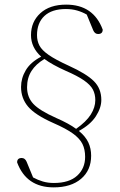

<svg xmlns="http://www.w3.org/2000/svg" viewBox="-20 -710 520 830"><path d="M266 -690Q384 -690 424 -582Q424 -563 404 -563Q390 -563 383 -579L355 -647Q336 -658 313.5 -664.5Q291 -671 265 -671Q204 -671 172 -641Q140 -611 140 -558Q140 -533 150.5 -513Q161 -493 190.5 -472.5Q220 -452 277 -426Q354 -391 386 -359Q418 -327 418 -278Q418 -244 394.5 -207.5Q371 -171 321 -144Q350 -120 362 -94Q374 -68 374 -37Q374 26 330.5 63Q287 100 212 100Q94 100 54 -8Q54 -27 74 -27Q88 -27 95 -11L123 57Q143 68 165 74.5Q187 81 213 81Q279 81 313.5 49.5Q348 18 348 -32Q348 -64 336.5 -87.5Q325 -111 295.5 -132.5Q266 -154 211 -178Q132 -213 101.5 -249Q71 -285 71 -334Q71 -372 91.5 -406.5Q112 -441 158 -465Q114 -505 114 -558Q114 -616 154.5 -653Q195 -690 266 -690ZM223 -200Q278 -176 309 -153Q353 -184 372.5 -215Q392 -246 392 -277Q392 -303 381.5 -323Q371 -343 343 -362.5Q315 -382 264 -404Q206 -430 172 -455Q135 -433 116 -403Q97 -373 97 -333Q97 -290 124 -261Q151 -232 223 -200Z"/></svg>

Font: Source Serif Pro ExtraLight
Style: Regular
Weight: 200
Designer: Frank Grießhammer
Foundry: Adobe Systems Incorporated
Version: Version 3.001;hotconv 1.0.111;makeotfexe 2.5.65597